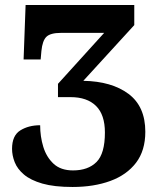

<svg xmlns="http://www.w3.org/2000/svg" viewBox="-20 -734 622 765"><path d="M269 11Q196 11 149 -2.5Q102 -16 75.5 -38.5Q49 -61 38.5 -88Q28 -115 28 -141Q28 -194 61 -214.5Q94 -235 140 -235Q140 -190 152.5 -149Q165 -108 193.5 -81.5Q222 -55 271 -55Q331 -55 364.5 -88.5Q398 -122 398 -206Q398 -277 362.5 -312Q327 -347 261 -347H211V-400L395 -603H223Q181 -603 165 -587.5Q149 -572 145 -531L142 -497H74L82 -714H515V-634L312 -412Q425 -410 492 -360Q559 -310 559 -209Q559 -134 522 -85.5Q485 -37 419.5 -13Q354 11 269 11Z"/></svg>

Font: Noto Serif SemiCondensed ExtraBold
Style: Regular
Weight: 800
Width: 4
Designer: Monotype Design Team
Foundry: Monotype Imaging Inc.
Version: Version 2.015